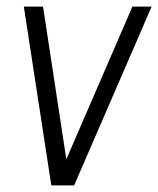

<svg xmlns="http://www.w3.org/2000/svg" viewBox="-20 -560 478 580"><path d="M135 0 52 -540H110L184 -55H170L380 -540H438L204 0Z"/></svg>

Font: Mohave Light Light
Style: Italic
Weight: 300
Italic angle: -8°
Version: Version 2.003